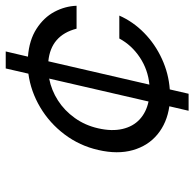

<svg xmlns="http://www.w3.org/2000/svg" viewBox="-24 -576 675 667"><g transform="rotate(-90 313.5 -242.5)"><path d="M277.8 8.3Q220.2 0 180.4 -32.7Q140.6 -65.4 125.5 -118.4Q110.4 -171.4 126 -238.8Q140.6 -303.2 179.9 -355.5Q219.2 -407.7 274.4 -440.4Q329.6 -473.1 391.1 -481.4L409.2 -560.1H468.3L450.2 -482.9Q507.8 -478.5 547.1 -453.1Q586.4 -427.7 606 -390.9Q625.5 -354 627 -314H547.4Q524.4 -403.3 434.1 -412.1L353 -61Q404.8 -65.9 447.5 -94.2Q490.2 -122.6 513.2 -165.5H592.8Q571.8 -117.7 532.7 -79.3Q493.7 -41 442.6 -17.6Q391.6 5.9 336.4 9.8L321.3 75.2H262.2ZM294.4 -64 374 -409.2Q333.5 -401.4 298.1 -378.7Q262.7 -356 237.1 -320.1Q211.4 -284.2 201.2 -238.8Q190.4 -191.4 199 -154.5Q207.5 -117.7 232.4 -94.7Q257.3 -71.8 294.4 -64Z"/></g></svg>

Font: Glacial Indifference
Style: Italic
Weight: 400
Designer: Alfredo Marco Pradil
Foundry: Alfredo Marco Pradil
Version: Version 1.312